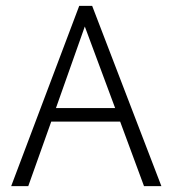

<svg xmlns="http://www.w3.org/2000/svg" viewBox="-20 -632 586 652"><path d="M18 0 249 -612H293L528 0H469L388 -219H154L76 0ZM170 -265H371L268 -542Z"/></svg>

Font: Ancizar Sans Thin
Style: Regular
Weight: 100
Designer: Cesar Puertas, Viviana Monsalve, Julian Moncada, Julian Prieto, Jose Castro, Mariel Hernandez, Felipe Aragon, Sara Alarc
Version: Version 8.100